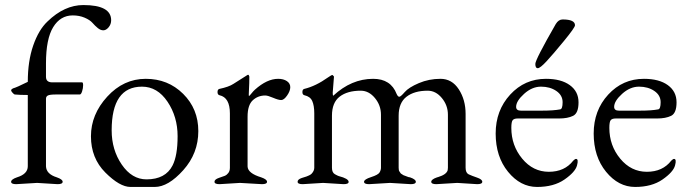

<svg xmlns="http://www.w3.org/2000/svg" viewBox="-20 -726 2728 760"><path d="M208 3 127 -2 44 3Q24 3 24 -6.5Q24 -16 47 -24Q90 -37 90 -68V-350Q59 -350 38 -352Q35 -353 29.5 -359Q24 -365 24 -368.5Q24 -372 31 -376Q46 -380 90 -402Q90 -484 111.5 -546Q133 -608 168 -641Q235 -706 310 -706Q420 -706 420 -646Q420 -630 410 -618Q400 -606 389 -606Q378 -606 367 -615Q356 -624 346 -635.5Q336 -647 315 -656Q294 -665 268 -665Q219 -665 190.5 -618.5Q162 -572 162 -475V-422Q162 -400 187 -400H305Q309 -400 309 -388.5Q309 -377 305 -364.5Q301 -352 296 -352H202Q177 -352 169.5 -348Q162 -344 162 -335V-68Q163 -37 205 -24Q228 -16 228 -6.5Q228 3 208 3Z M542 -383Q422 -383 422 -210Q422 -133 462 -74.5Q502 -16 560 -16Q635 -16 663 -71Q683 -110 683 -187Q683 -264 643 -323.5Q603 -383 542 -383ZM397 -43Q340 -100 340 -186.5Q340 -273 404.5 -343.5Q469 -414 557 -414Q645 -414 705 -354.5Q765 -295 765 -207Q765 -119 705.5 -52.5Q646 14 592.5 14Q539 14 496.5 14Q454 14 397 -43Z M1017 3 930 -2 849 3Q829 3 829 -6.5Q829 -16 847 -22Q865 -28 871 -30.5Q877 -33 883.5 -41Q890 -49 890 -62V-277Q890 -340 849 -349Q841 -351 841 -361.5Q841 -372 848 -374Q886 -382 904 -394Q938 -416 949 -422.5Q960 -429 960 -429.5Q960 -430 962.5 -430Q965 -430 967 -423Q967 -396 965.5 -371Q964 -346 965.5 -346Q967 -346 971 -351Q985 -368 989 -371Q1037 -414 1081 -414Q1102 -414 1115.5 -405Q1129 -396 1129 -381Q1129 -366 1116.5 -348Q1104 -330 1093 -330Q1082 -330 1061 -339Q1040 -348 1030 -348Q1001 -348 980.5 -329Q960 -310 960 -264V-67Q961 -40 1014 -24Q1037 -16 1037 -6.5Q1037 3 1017 3Z M1302 -423 1297 -359Q1297 -349 1299 -347Q1371 -414 1457 -414Q1527 -414 1550 -354Q1555 -343 1560.5 -343Q1566 -343 1582 -361.5Q1598 -380 1638 -397Q1678 -414 1723.5 -414Q1769 -414 1796 -372.5Q1823 -331 1823 -275V-62Q1823 -42 1835 -36Q1848 -30 1868.5 -23Q1889 -16 1889 -6.5Q1889 3 1869 3L1790 -2L1707 3Q1687 3 1687 -6.5Q1687 -16 1710 -24Q1711 -24 1714 -25Q1747 -35 1752 -52Q1753 -57 1753 -62V-272Q1753 -309 1729 -338Q1705 -367 1673 -367Q1620 -367 1589 -343Q1558 -319 1558 -268V-62Q1558 -51 1561 -47.5Q1564 -44 1565 -41.5Q1566 -39 1570 -37Q1574 -35 1575.5 -33.5Q1577 -32 1582.5 -30.5Q1588 -29 1589 -28Q1598 -24 1603 -24Q1626 -16 1626 -6.5Q1626 3 1606 3L1524 -2L1441 3Q1421 3 1421 -6.5Q1421 -16 1449 -25Q1477 -34 1482.5 -43.5Q1488 -53 1488 -62V-272Q1488 -309 1464 -338Q1440 -367 1408 -367Q1355 -367 1324.5 -343.5Q1294 -320 1294 -268V-62Q1294 -43 1305.5 -36.5Q1317 -30 1321 -29Q1360 -19 1360 -6Q1360 3 1340 3L1259 -2L1178 3Q1158 3 1158 -6.5Q1158 -16 1174.5 -21.5Q1191 -27 1193.5 -27.5Q1196 -28 1204 -32Q1212 -36 1214 -39Q1224 -50 1224 -62V-277Q1224 -308 1216 -326Q1208 -344 1185 -349Q1177 -351 1177 -361.5Q1177 -372 1184 -374Q1230 -385 1279 -420Q1291 -428 1294 -429Q1297 -430 1302 -423Z M2256 -626Q2256 -617 2212.5 -564Q2169 -511 2143.5 -483.5Q2118 -456 2108.5 -456Q2099 -456 2099 -473Q2099 -490 2180 -631Q2191 -649 2207 -649Q2256 -649 2256 -626ZM2141 -414Q2201 -414 2235.5 -389Q2270 -364 2270 -321Q2270 -278 2248.5 -267.5Q2227 -257 2193 -257H2029Q2015 -257 2009.5 -250.5Q2004 -244 2004 -220Q2004 -150 2047 -98Q2090 -46 2152.5 -46Q2215 -46 2249 -90Q2256 -97 2260 -97Q2271 -97 2264 -71Q2257 -45 2214.5 -15.5Q2172 14 2106 14Q2040 14 1991 -46Q1942 -106 1942 -197.5Q1942 -289 1999.5 -351.5Q2057 -414 2141 -414ZM2023 -303Q2023 -288 2042 -288H2124Q2171 -288 2197 -293Q2207 -294 2207 -321.5Q2207 -349 2182 -366Q2157 -383 2121.5 -383Q2086 -383 2054.5 -354.5Q2023 -326 2023 -303Z M2529 -414Q2589 -414 2623.5 -389Q2658 -364 2658 -321Q2658 -278 2636.5 -267.5Q2615 -257 2581 -257H2417Q2403 -257 2397.5 -250.5Q2392 -244 2392 -220Q2392 -150 2435 -98Q2478 -46 2540.5 -46Q2603 -46 2637 -90Q2644 -97 2648 -97Q2659 -97 2652 -71Q2645 -45 2602.5 -15.5Q2560 14 2494 14Q2428 14 2379 -46Q2330 -106 2330 -197.5Q2330 -289 2387.5 -351.5Q2445 -414 2529 -414ZM2411 -303Q2411 -288 2430 -288H2512Q2559 -288 2585 -293Q2595 -294 2595 -321.5Q2595 -349 2570 -366Q2545 -383 2509.5 -383Q2474 -383 2442.5 -354.5Q2411 -326 2411 -303Z"/></svg>

Font: EB Garamond
Style: Regular
Weight: 400
Version: Version 0.012